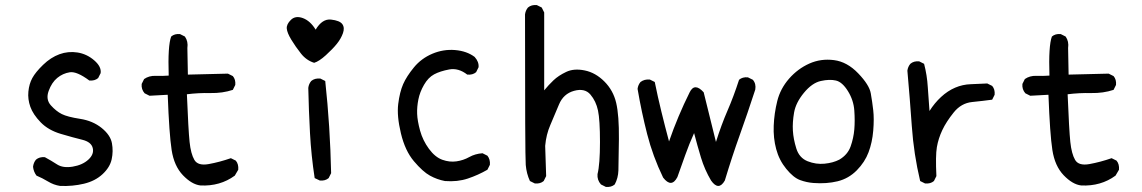

<svg xmlns="http://www.w3.org/2000/svg" viewBox="-20 -735 4540 763"><path d="M218.8 3.9Q193.4 0 170.9 -13.7Q148.4 -27.3 125 -37.1Q113.3 -52.7 111.3 -72.3Q113.3 -88.9 123 -100.6Q136.7 -112.3 158.2 -110.4Q183.6 -96.7 207 -81.5Q230.5 -66.4 269 -72.8Q307.6 -79.1 331.1 -100.6Q354.5 -122.1 348.6 -146.5Q342.8 -170.9 306.6 -179.7Q270.5 -188.5 221.2 -203.1Q171.9 -217.8 141.6 -249Q111.3 -280.3 100.6 -310.5Q89.8 -340.8 92.8 -371.1Q95.7 -401.4 108.4 -424.8Q121.1 -448.2 151.4 -477.5Q181.6 -506.8 216.3 -519.5Q251 -532.2 288.1 -526.4Q325.2 -520.5 354.5 -495.1Q383.8 -469.7 379.9 -444.3L370.1 -424.8Q356.4 -413.1 335 -415Q285.2 -452.1 257.3 -447.8Q229.5 -443.4 207.5 -425.3Q185.5 -407.2 173.3 -373.5Q161.1 -339.8 182.1 -316.4Q203.1 -293 225.6 -281.7Q248 -270.5 298.3 -262.7Q348.6 -254.9 383.8 -226.6Q418.9 -198.2 424.8 -166Q430.7 -133.8 423.8 -102.1Q417 -70.3 387.7 -43Q358.4 -15.6 313.5 -4.9Q268.6 5.9 218.8 3.9Z M776.4 2Q742.2 -2 707 -38.6Q671.9 -75.2 662.1 -138.7Q652.3 -202.1 646.5 -358.4L574.2 -354.5L554.7 -364.3Q541 -379.9 543 -401.4L552.7 -420.9Q572.3 -434.6 598.6 -433.6Q625 -432.6 650.4 -434.6Q646.5 -553.7 660.2 -589.8Q673.8 -601.6 695.3 -599.6L714.8 -589.8Q728.5 -570.3 724.6 -543.9L726.6 -438.5L885.7 -442.4L905.3 -432.6Q917 -418.9 915 -397.5L905.3 -377.9Q864.3 -364.3 816.4 -365.2Q768.6 -366.2 722.7 -360.4Q728.5 -217.8 733.4 -170.9Q738.3 -124 752.4 -99.6Q766.6 -75.2 809.6 -83Q852.5 -90.8 897.5 -106.4L917 -96.7Q928.7 -83 926.8 -60.5L913.1 -37.1Q883.8 -15.6 849.6 -5.9Q815.4 3.9 776.4 2Z M1251 -17.6 1230.5 -27.3Q1216.8 -116.2 1211.9 -206.1Q1207 -295.9 1205.1 -385.7Q1207 -401.4 1216.8 -413.1Q1230.5 -424.8 1252.9 -422.9L1272.5 -413.1Q1282.2 -323.2 1288.1 -231.4Q1293.9 -139.6 1295.9 -46.9L1286.1 -27.3Q1272.5 -15.6 1251 -17.6ZM1228.5 -485.4Q1197.3 -495.1 1175.8 -522.5Q1154.3 -549.8 1137.7 -577.1Q1121.1 -604.5 1119.6 -621.6Q1118.2 -638.7 1136.2 -656.2Q1154.3 -673.8 1183.6 -663.1Q1212.9 -652.3 1234.4 -617.2Q1260.7 -661.1 1295.4 -657.2Q1330.1 -653.3 1340.3 -639.2Q1350.6 -625 1342.8 -603Q1335 -581.1 1318.4 -560.5Q1301.8 -540 1274.9 -515.6Q1248 -491.2 1228.5 -485.4Z M1748 -15.6Q1716.8 -21.5 1688.5 -37.1Q1660.2 -52.7 1625 -94.2Q1589.8 -135.7 1573.2 -205.1Q1556.6 -274.4 1562.5 -321.8Q1568.4 -369.1 1582 -400.4Q1595.7 -431.6 1625 -467.3Q1654.3 -502.9 1698.2 -521.5Q1742.2 -540 1788.6 -536.1Q1835 -532.2 1866.2 -508.8Q1883.8 -489.3 1881.8 -467.8L1872.1 -448.2Q1858.4 -436.5 1836.9 -438.5Q1801.8 -465.8 1765.1 -459Q1728.5 -452.1 1705.1 -439.5Q1681.6 -426.8 1665 -397.9Q1648.4 -369.1 1642.6 -339.8Q1636.7 -310.5 1637.7 -282.7Q1638.7 -254.9 1649.4 -215.8Q1660.2 -176.8 1684.6 -143.6Q1709 -110.4 1737.8 -100.1Q1766.6 -89.8 1793.9 -93.8Q1821.3 -97.7 1844.7 -110.8Q1868.2 -124 1897.5 -126L1917 -116.2Q1928.7 -101.6 1926.8 -80.1L1917 -60.5Q1879.9 -39.1 1838.9 -25.4Q1797.9 -11.7 1748 -15.6Z M2387.7 7.8 2368.2 -2Q2352.5 -19.5 2354.5 -43Q2364.3 -82 2364.3 -170.4Q2364.3 -258.8 2356.4 -295.9Q2348.6 -333 2326.2 -359.4Q2303.7 -385.7 2261.2 -374Q2218.8 -362.3 2201.2 -319.3Q2183.6 -276.4 2167 -238.3Q2150.4 -200.2 2146.5 -155.3L2150.4 -35.2L2140.6 -15.6Q2127 -3.9 2105.5 -5.9L2085.9 -15.6Q2072.3 -44.9 2069.3 -79.6Q2066.4 -114.3 2066.4 -677.7Q2068.4 -693.4 2078.1 -705.1Q2091.8 -716.8 2113.3 -714.8L2132.8 -705.1L2142.6 -685.5V-376Q2160.2 -397.5 2179.7 -416Q2199.2 -434.6 2230 -449.2Q2260.7 -463.9 2303.7 -455.1Q2346.7 -446.3 2381.8 -411.1Q2417 -376 2428.7 -326.2Q2440.4 -276.4 2439.5 -182.1Q2438.5 -87.9 2437.5 -57.6Q2436.5 -27.3 2422.9 -2Q2409.2 9.8 2387.7 7.8Z M2805.7 -17.6Q2780.3 -60.5 2765.6 -108.9Q2751 -157.2 2738.3 -206.1Q2718.8 -163.1 2703.1 -118.7Q2687.5 -74.2 2671.9 -31.2Q2648.4 13.7 2615.2 -29.3Q2574.2 -114.3 2551.8 -202.1Q2529.3 -290 2513.7 -381.8Q2515.6 -397.5 2525.4 -409.2Q2541 -420.9 2562.5 -418.9L2582 -409.2Q2593.8 -350.6 2608.4 -291Q2623 -231.4 2638.7 -172.9Q2656.2 -223.6 2676.8 -272.5Q2697.3 -321.3 2720.7 -368.2Q2740.2 -408.2 2776.4 -368.2Q2788.1 -319.3 2800.8 -269.5Q2813.5 -219.7 2825.2 -170.9Q2846.7 -239.3 2871.1 -295.4Q2895.5 -351.6 2917 -418Q2930.7 -429.7 2952.1 -427.7L2971.7 -418Q2985.4 -402.3 2981.4 -378.9Q2950.2 -283.2 2919.9 -198.7Q2889.6 -114.3 2860.4 -17.6Q2835.9 25.4 2805.7 -17.6Z M3212.9 -7.8Q3185.5 -9.8 3159.2 -19.5Q3132.8 -29.3 3104.5 -64Q3076.2 -98.6 3064.5 -142.6Q3052.7 -186.5 3054.7 -235.4Q3056.6 -284.2 3068.8 -333.5Q3081.1 -382.8 3115.7 -422.4Q3150.4 -461.9 3196.3 -482.4Q3242.2 -502.9 3294.4 -496.1Q3346.7 -489.3 3390.6 -443.4Q3434.6 -397.5 3440.4 -364.3Q3446.3 -331.1 3450.2 -296.9Q3454.1 -262.7 3450.2 -215.8Q3446.3 -168.9 3431.6 -129.9Q3417 -90.8 3384.8 -58.1Q3352.5 -25.4 3308.6 -14.6Q3264.6 -3.9 3212.9 -7.8ZM3315.4 -100.6Q3348.6 -120.1 3360.4 -153.3Q3372.1 -186.5 3375 -220.7Q3377.9 -254.9 3375 -295.9Q3372.1 -336.9 3349.6 -373Q3327.1 -409.2 3301.8 -415Q3276.4 -420.9 3241.7 -413.1Q3207 -405.3 3174.8 -366.2Q3142.6 -327.1 3135.7 -288.1Q3128.9 -249 3130.9 -215.8Q3132.8 -182.6 3144.5 -145Q3156.2 -107.4 3189.5 -94.2Q3222.7 -81.1 3256.8 -84.5Q3291 -87.9 3315.4 -100.6Z M3656.2 -5.9 3636.7 -15.6Q3611.3 -122.1 3603.5 -233.4Q3595.7 -344.7 3585.9 -454.1Q3587.9 -469.7 3597.7 -481.4Q3611.3 -493.2 3632.8 -491.2L3652.3 -481.4Q3664.1 -436.5 3667 -388.7Q3669.9 -340.8 3673.8 -293.9Q3693.4 -325.2 3719.7 -349.6Q3746.1 -374 3775.9 -386.7Q3805.7 -399.4 3837.9 -400.4Q3870.1 -401.4 3903.3 -403.3L3922.9 -393.6Q3934.6 -379.9 3932.6 -358.4L3922.9 -338.9Q3886.7 -334 3843.3 -329.6Q3799.8 -325.2 3770 -288.1Q3740.2 -251 3724.6 -217.8Q3709 -184.6 3703.1 -150.4Q3697.3 -116.2 3701.2 -35.2L3691.4 -15.6Q3677.7 -3.9 3656.2 -5.9Z M4276.4 2Q4242.2 -2 4207 -38.6Q4171.9 -75.2 4162.1 -138.7Q4152.3 -202.1 4146.5 -358.4L4074.2 -354.5L4054.7 -364.3Q4041 -379.9 4043 -401.4L4052.7 -420.9Q4072.3 -434.6 4098.6 -433.6Q4125 -432.6 4150.4 -434.6Q4146.5 -553.7 4160.2 -589.8Q4173.8 -601.6 4195.3 -599.6L4214.8 -589.8Q4228.5 -570.3 4224.6 -543.9L4226.6 -438.5L4385.7 -442.4L4405.3 -432.6Q4417 -418.9 4415 -397.5L4405.3 -377.9Q4364.3 -364.3 4316.4 -365.2Q4268.6 -366.2 4222.7 -360.4Q4228.5 -217.8 4233.4 -170.9Q4238.3 -124 4252.4 -99.6Q4266.6 -75.2 4309.6 -83Q4352.5 -90.8 4397.5 -106.4L4417 -96.7Q4428.7 -83 4426.8 -60.5L4413.1 -37.1Q4383.8 -15.6 4349.6 -5.9Q4315.4 3.9 4276.4 2Z"/></svg>

Font: NaikaiFont
Style: Regular
Weight: 400
Version: Version 1.67